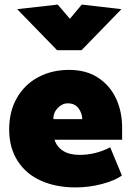

<svg xmlns="http://www.w3.org/2000/svg" viewBox="-20 -807 573 838"><path d="M281 -502Q207 -502 147.5 -470.5Q88 -439 54 -380Q20 -321 20 -242Q20 -162 57 -104.5Q94 -47 159.5 -18Q225 11 310 11Q369 11 425.5 -4Q482 -19 512 -41L461 -164Q397 -131 328 -131Q283 -131 255.5 -148.5Q228 -166 218 -197H513V-250Q513 -320 486.5 -377Q460 -434 408 -468Q356 -502 281 -502ZM276 -356Q307 -356 323 -334Q339 -312 339 -287H213Q212 -314 231.5 -335Q251 -356 276 -356ZM55 -767 229 -588H336L510 -767L337 -787L285 -725L232 -787Z"/></svg>

Font: Catamaran
Style: Regular
Weight: 900
Designer: Pria Ravichandran
Version: Version 1.001;PS 001.000;hotconv 1.0.70;makeotf.lib2.5.58329